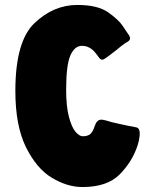

<svg xmlns="http://www.w3.org/2000/svg" viewBox="-20 -740 614 775"><path d="M495 -606Q505 -593 505 -586Q505 -580 501 -576Q497 -572 491 -569Q485 -566 483 -564Q471 -556 451 -539Q442 -532 424.5 -518.5Q407 -505 401 -502Q397 -499 393 -499Q386 -499 380 -507Q374 -515 372 -518Q370 -521 361.5 -531Q353 -541 340 -548Q327 -555 311 -555Q281 -555 264 -516Q247 -477 247 -377Q247 -311 258 -269Q269 -227 284.5 -208.5Q300 -190 314 -190Q334 -190 344.5 -199Q355 -208 363 -233Q371 -257 389 -257Q395 -257 402.5 -255Q410 -253 414 -252Q424 -248 463 -239.5Q502 -231 530 -226Q544 -223 544 -202Q544 -192 543 -187Q542 -174 535 -152Q514 -88 463.5 -36.5Q413 15 313 15Q252 15 190 -22Q128 -59 85 -145.5Q42 -232 42 -373Q42 -573 119 -646.5Q196 -720 292 -720Q374 -720 416 -690.5Q458 -661 474.5 -636.5Q491 -612 495 -606Z"/></svg>

Font: Barrio
Style: Regular
Weight: 400
Designer: Pablo Cosgaya & Sergio Jimenez
Foundry: Pablo Cosgaya & Sergio Jimenez
Version: Version 1.005